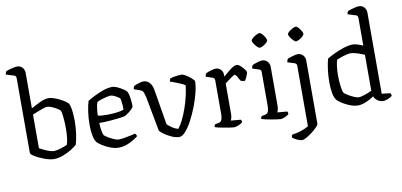

<svg xmlns="http://www.w3.org/2000/svg" viewBox="-86 -1087 3297 1574"><g transform="rotate(-10 1562.0 -300.0)"><path d="M283 0Q261 0 230 -9.5Q199 -19 169 -33Q139 -47 119 -61Q99 -75 99 -83V-707Q99 -715 95.5 -721.5Q92 -728 82 -731L16 -751Q17 -760 20 -767Q23 -774 25 -777Q35 -782 53 -787Q71 -792 89.5 -796Q108 -800 118 -800Q145 -800 162 -781.5Q179 -763 179 -736V-441Q214 -461 255 -480.5Q296 -500 328 -500Q344 -500 368 -492.5Q392 -485 416 -473Q440 -461 458.5 -448.5Q477 -436 485 -427Q493 -413 498 -387.5Q503 -362 505 -332.5Q507 -303 507 -278Q507 -221 499 -168.5Q491 -116 481 -84Q464 -69 432 -49Q400 -29 361 -14.5Q322 0 283 0ZM298 -65Q312 -65 335.5 -71Q359 -77 380.5 -85Q402 -93 409 -97Q417 -117 421 -155Q425 -193 425 -230Q425 -281 420.5 -324.5Q416 -368 410 -381Q405 -388 385.5 -400Q366 -412 343 -422Q320 -432 303 -432Q293 -432 270 -424.5Q247 -417 221.5 -406.5Q196 -396 179 -389V-109Q196 -100 217.5 -89.5Q239 -79 260.5 -72Q282 -65 298 -65Z M824 0Q797 0 768.5 -9.5Q740 -19 715 -32.5Q690 -46 673 -59Q656 -72 651 -78Q636 -98 628.5 -138Q621 -178 621 -222Q621 -283 629 -336.5Q637 -390 647 -421Q666 -433 702 -451.5Q738 -470 780 -485Q822 -500 859 -500Q875 -500 899 -489Q923 -478 944.5 -464Q966 -450 974 -439Q980 -430 985 -406.5Q990 -383 992.5 -356Q995 -329 994 -310Q980 -289 956 -271Q932 -253 918 -246Q908 -243 875.5 -238.5Q843 -234 797.5 -230.5Q752 -227 702 -227Q703 -192 708.5 -162Q714 -132 720 -123Q727 -115 749 -101.5Q771 -88 795.5 -77Q820 -66 836 -66Q852 -66 880.5 -70.5Q909 -75 936.5 -81Q964 -87 976 -90Q979 -87 983.5 -80Q988 -73 988 -66Q957 -41 913 -20.5Q869 0 824 0ZM778 -282Q817 -282 858 -287Q899 -292 917 -301Q918 -314 916.5 -333Q915 -352 912.5 -369.5Q910 -387 907 -395Q904 -399 890 -408Q876 -417 859.5 -424.5Q843 -432 832 -432Q821 -432 797 -426.5Q773 -421 749.5 -413Q726 -405 717 -399Q709 -380 705 -347Q701 -314 701 -289Q713 -285 734.5 -283.5Q756 -282 778 -282Z M1330 0Q1300 0 1267 -15Q1234 -30 1208 -48.5Q1182 -67 1172 -79L1117 -373Q1113 -389 1106.5 -407Q1100 -425 1081 -432L1029 -450Q1029 -460 1032 -467Q1035 -474 1037 -476Q1052 -484 1077.5 -492Q1103 -500 1115 -500Q1146 -500 1167 -477.5Q1188 -455 1194 -417L1243 -122Q1253 -110 1278 -92.5Q1303 -75 1332 -67Q1352 -91 1372 -131.5Q1392 -172 1409 -220.5Q1426 -269 1437.5 -318Q1449 -367 1453 -409Q1442 -417 1417 -428Q1392 -439 1367 -448Q1342 -457 1331 -461Q1333 -478 1340 -486Q1355 -492 1384 -496Q1413 -500 1434 -500Q1444 -500 1461 -491Q1478 -482 1494.5 -469.5Q1511 -457 1523 -445Q1535 -433 1535 -427Q1535 -388 1521.5 -333.5Q1508 -279 1485.5 -221Q1463 -163 1436 -112.5Q1409 -62 1381.5 -31Q1354 0 1330 0Z M1785 0Q1777 0 1756.5 -3Q1736 -6 1710.5 -10.5Q1685 -15 1662 -20Q1639 -25 1628 -30Q1628 -36 1631 -42.5Q1634 -49 1637 -52L1664 -57Q1681 -59 1690 -74.5Q1699 -90 1699 -132V-407Q1699 -426 1682 -431L1627 -449Q1628 -460 1631 -467Q1634 -474 1637 -477Q1652 -484 1678 -492Q1704 -500 1718 -500Q1745 -500 1761.5 -482Q1778 -464 1778 -437V-423Q1791 -434 1812 -452.5Q1833 -471 1855 -485.5Q1877 -500 1892 -500Q1907 -500 1924.5 -484.5Q1942 -469 1954.5 -451.5Q1967 -434 1967 -428Q1967 -420 1958 -397Q1949 -374 1938 -360Q1928 -360 1917.5 -362.5Q1907 -365 1903 -367Q1894 -384 1882.5 -403.5Q1871 -423 1864 -423Q1857 -423 1839 -410.5Q1821 -398 1803 -384.5Q1785 -371 1779 -366V-115Q1779 -94 1775 -79.5Q1771 -65 1768 -59L1850 -52Q1851 -49 1854 -43.5Q1857 -38 1857 -31Q1848 -20 1824 -10Q1800 0 1785 0Z M2172 0Q2164 0 2143 -3Q2122 -6 2096.5 -10.5Q2071 -15 2048.5 -20Q2026 -25 2015 -30Q2015 -36 2018 -42.5Q2021 -49 2024 -52L2051 -57Q2068 -59 2077 -74.5Q2086 -90 2086 -132V-407Q2086 -426 2069 -431L2014 -449Q2015 -459 2018 -466.5Q2021 -474 2024 -477Q2039 -484 2065 -492Q2091 -500 2105 -500Q2132 -500 2149 -481.5Q2166 -463 2166 -436V-115Q2166 -94 2162 -79.5Q2158 -65 2155 -59L2236 -52Q2242 -43 2242 -31Q2233 -20 2210 -10Q2187 0 2172 0ZM2106 -606Q2097 -606 2084 -619Q2071 -632 2060.5 -648Q2050 -664 2050 -674Q2050 -683 2064 -695Q2078 -707 2095.5 -716Q2113 -725 2122 -725Q2131 -725 2143.5 -712Q2156 -699 2165.5 -682.5Q2175 -666 2175 -656Q2175 -648 2162 -636Q2149 -624 2133 -615Q2117 -606 2106 -606Z M2316 200Q2307 200 2291 194.5Q2275 189 2259.5 180.5Q2244 172 2237 164Q2237 156 2239 150.5Q2241 145 2244 142Q2287 136 2323 123.5Q2359 111 2382 96V-407Q2382 -426 2365 -431L2307 -449Q2308 -460 2311 -467Q2314 -474 2316 -477Q2331 -484 2359 -492Q2387 -500 2402 -500Q2428 -500 2445 -481.5Q2462 -463 2462 -436V90Q2462 99 2444.5 117Q2427 135 2402.5 154Q2378 173 2354 186.5Q2330 200 2316 200ZM2408 -606Q2399 -606 2386 -619Q2373 -632 2362.5 -648Q2352 -664 2352 -674Q2352 -683 2366 -695Q2380 -707 2397.5 -716Q2415 -725 2424 -725Q2433 -725 2445.5 -712Q2458 -699 2467.5 -682.5Q2477 -666 2477 -656Q2477 -648 2464 -636Q2451 -624 2435 -615Q2419 -606 2408 -606Z M2816 0Q2791 0 2764.5 -9Q2738 -18 2713.5 -31Q2689 -44 2671.5 -57Q2654 -70 2648 -78Q2632 -97 2624.5 -137.5Q2617 -178 2617 -223Q2617 -284 2624.5 -337.5Q2632 -391 2641 -421Q2661 -434 2699 -452.5Q2737 -471 2781 -485.5Q2825 -500 2862 -500Q2876 -500 2898.5 -493Q2921 -486 2944 -476V-707Q2944 -714 2941 -721Q2938 -728 2927 -731L2862 -751Q2862 -759 2864.5 -765.5Q2867 -772 2870 -777Q2880 -781 2898 -786.5Q2916 -792 2934.5 -796Q2953 -800 2964 -800Q2990 -800 3007 -781.5Q3024 -763 3024 -736V-61L3095 -53Q3096 -51 3099 -44.5Q3102 -38 3102 -31Q3091 -19 3067 -9.5Q3043 0 3028 0Q3002 0 2980 -15.5Q2958 -31 2951 -52Q2924 -33 2886.5 -16.5Q2849 0 2816 0ZM2837 -65Q2851 -65 2884 -76Q2917 -87 2944 -100V-399Q2921 -410 2887 -421Q2853 -432 2829 -432Q2815 -432 2792 -426.5Q2769 -421 2746.5 -413Q2724 -405 2714 -400Q2706 -383 2701.5 -345.5Q2697 -308 2697 -273Q2697 -221 2703 -177.5Q2709 -134 2717 -123Q2724 -115 2746 -101.5Q2768 -88 2793.5 -76.5Q2819 -65 2837 -65Z"/></g></svg>

Font: Texturina Light
Style: Regular
Weight: 300
Designer: Guillermo Torres Carreño
Foundry: Omnibus-Type
Version: Version 1.002; ttfautohint (v1.8.3)